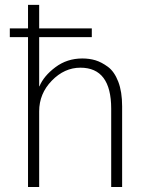

<svg xmlns="http://www.w3.org/2000/svg" viewBox="-20 -753 595 773"><path d="M19.5 -603.5V-638.7H92.8V-733.4H137.7V-638.7H349.6V-603.5H137.7V-405.3H138.7Q156.2 -447.3 203.1 -482.4Q250 -517.6 311.5 -517.6Q339.8 -517.6 364.3 -510.3Q388.7 -502.9 414.6 -483.9Q440.4 -464.8 456.1 -424.3Q471.7 -383.8 471.7 -325.2V0H427.7V-315.4Q427.7 -480.5 303.7 -480.5Q239.3 -480.5 188.5 -428.2Q137.7 -376 137.7 -304.7V0H92.8V-603.5Z"/></svg>

Font: Gothic A1 ExtraLight
Style: Regular
Weight: 275
Designer: HanYang I&C Co.,Ltd.
Foundry: HanYang I&C Co.,Ltd.
Version: Version 2.50